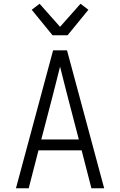

<svg xmlns="http://www.w3.org/2000/svg" viewBox="-20 -1003 640 1023"><path d="M65 0 263 -735H337L535 0H467L415 -202H185L133 0ZM200 -260H400L340 -490Q330 -529 320 -568.5Q310 -608 300 -648Q290 -608 280 -568.5Q270 -529 260 -490ZM260 -815 149 -951 191 -983 300 -860 409 -983 451 -951 340 -815Z"/></svg>

Font: Iosevka Light Extended
Style: Regular
Weight: 300
Width: 7
Monospace: yes
Designer: Belleve Invis
Foundry: Belleve Invis
Version: Version 32.5.0; ttfautohint (v1.8.4)